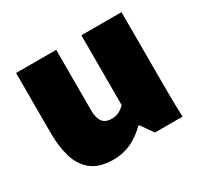

<svg xmlns="http://www.w3.org/2000/svg" viewBox="-119 -667 858 825"><g transform="rotate(-30 310.0 -254.0)"><path d="M227 12Q155 12 116 -20.5Q77 -53 62.5 -106Q48 -159 48 -220V-520H247V-220Q247 -184 260.5 -164Q274 -144 307 -144Q322 -144 333.5 -148Q345 -152 354.5 -159Q364 -166 372 -174V-520H571V-183Q571 -131 571.5 -85Q572 -39 574 0H437L394 -61H389Q373 -44 349 -27Q325 -10 294 1Q263 12 227 12Z"/></g></svg>

Font: Murecho Thin Black
Style: Regular
Weight: 900
Version: Version 1.010